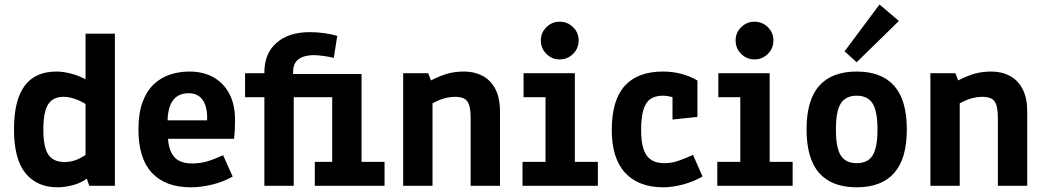

<svg xmlns="http://www.w3.org/2000/svg" viewBox="-20 -810 4552 837"><path d="M231.1 6.5Q140.9 6.5 90.9 -55.2Q41 -116.9 41 -245.6Q41 -373.4 87.2 -435.7Q133.5 -498.1 226.3 -498.1Q256.9 -498.1 292.9 -488.3Q329 -478.6 365.4 -457.6L352.9 -446V-663.1H480.8V0H369.2L352.7 -48.5L366.7 -37Q334.1 -11.9 297.3 -2.7Q260.4 6.5 231.1 6.5ZM262.5 -103.6Q296.6 -103.6 329.2 -120.5Q361.7 -137.4 403.7 -174.6L352.9 -97.2V-426.8L404.7 -319.8Q358.3 -357.3 323 -372.6Q287.6 -387.9 257.3 -387.9Q210.2 -387.9 189.5 -354.4Q168.9 -320.9 168.9 -245.3Q168.9 -168.1 190.8 -135.9Q212.6 -103.6 262.5 -103.6Z M811.8 6.5Q700.9 6.5 642.2 -56.6Q583.5 -119.7 583.5 -244.8Q583.5 -315.5 601.1 -364Q618.8 -412.5 649.8 -442.1Q680.9 -471.7 721.1 -484.9Q761.3 -498.1 806.1 -498.1Q864.5 -498.1 909.2 -473.8Q953.9 -449.4 979.3 -402.2Q1004.6 -355 1004.6 -286.1Q1004.6 -274 1003.8 -250.2Q1003 -226.3 1000.1 -204.8H666.5L711.5 -237.4Q710.6 -184.8 722.7 -154.1Q734.9 -123.4 758.6 -110.4Q782.3 -97.4 815.9 -97.4Q852.5 -97.4 883.1 -106.5Q913.8 -115.5 952.7 -133.2L994.3 -40.4Q954.3 -17.4 905.5 -5.5Q856.7 6.5 811.8 6.5ZM882.2 -226.4V-275.7Q886.8 -336.8 866.3 -370.2Q845.9 -403.6 802.3 -403.6Q752.3 -403.6 729.3 -365.3Q706.3 -326.9 711.5 -251.9L666.5 -285.4H918.8Z M1132.5 0V-386.3H1048.4V-490.8H1154.5L1132.5 -449.2V-495.2Q1132.5 -576.9 1185.7 -623.4Q1238.9 -669.9 1330.5 -669.9Q1362.4 -669.9 1393.2 -665.6Q1424 -661.3 1450.2 -653.6L1435.2 -557.7Q1413.5 -563.1 1388.9 -566.3Q1364.3 -569.6 1347.7 -569.6Q1306.3 -569.6 1282 -552.2Q1257.7 -534.8 1257.7 -495.8V-449.2L1235.7 -487.5H1556.1V-104.4H1656.4V0H1352.4V-104.4H1428.2V-386.3H1260.5V0Z M1737.6 0V-490.8H1846.6L1858.7 -459.5Q1902.1 -481.3 1933.8 -489.7Q1965.6 -498.1 2003.5 -498.1Q2048.4 -498.1 2083.7 -479.4Q2118.9 -460.7 2139.3 -422.2Q2159.6 -383.6 2159.6 -323.7V0H2031.7V-298.4Q2031.7 -347.6 2017.5 -367.8Q2003.3 -387.9 1964.4 -387.9Q1934 -387.9 1902.4 -376.5Q1870.7 -365.1 1842.5 -344.2L1865.5 -422.7V0Z M2257.8 0V-104.4H2358.1V-386.3H2262.4V-490.8H2486V-104.4H2586.3V0ZM2420.1 -551Q2386 -551 2361.9 -575.1Q2337.7 -599.3 2337.7 -633.9Q2337.7 -667.5 2361.9 -691.5Q2386 -715.4 2420.1 -715.4Q2454.2 -715.4 2478.3 -691.5Q2502.5 -667.5 2502.5 -633.9Q2502.5 -599.3 2478.3 -575.1Q2454.2 -551 2420.1 -551Z M2871.4 6.5Q2763.5 6.5 2705.2 -56.7Q2646.9 -120 2646.9 -243.3Q2646.9 -372.9 2703.3 -435.5Q2759.7 -498.1 2869.4 -498.1Q2953.5 -498.1 3020.4 -459V-300.3L2911.7 -288.9V-452.8L2970.7 -359.6Q2949.7 -373.7 2921.6 -383.3Q2893.5 -392.8 2869.1 -392.8Q2835.3 -392.8 2814.5 -377.7Q2793.7 -362.5 2784.3 -329.6Q2774.9 -296.7 2774.9 -243Q2774.9 -167 2798.7 -132.8Q2822.5 -98.7 2875.9 -98.7Q2905.4 -98.7 2933.7 -107.8Q2962 -116.8 3001 -134.9L3042.6 -40.7Q3002.5 -17.7 2957 -5.6Q2911.6 6.5 2871.4 6.5Z M3106.9 0V-104.4H3207.2V-386.3H3111.5V-490.8H3335.2V-104.4H3435.4V0ZM3269.2 -551Q3235.1 -551 3211 -575.1Q3186.8 -599.3 3186.8 -633.9Q3186.8 -667.5 3211 -691.5Q3235.1 -715.4 3269.2 -715.4Q3303.3 -715.4 3327.5 -691.5Q3351.6 -667.5 3351.6 -633.9Q3351.6 -599.3 3327.5 -575.1Q3303.3 -551 3269.2 -551Z M3714.6 6.5Q3606.2 6.5 3551.1 -55.9Q3496.1 -118.3 3496.1 -246Q3496.1 -373.6 3551.1 -435.8Q3606.2 -498.1 3714.6 -498.1Q3823.1 -498.1 3878.1 -435.8Q3933.2 -373.6 3933.2 -246Q3933.2 -118.3 3878.1 -55.9Q3823.1 6.5 3714.6 6.5ZM3714.6 -98.7Q3763 -98.7 3784.1 -132.5Q3805.3 -166.3 3805.3 -246Q3805.3 -325.6 3783.8 -359.2Q3762.4 -392.8 3714.6 -392.8Q3666.9 -392.8 3645.4 -359.2Q3624 -325.6 3624 -246Q3624 -166.3 3645.1 -132.5Q3666.2 -98.7 3714.6 -98.7ZM3714.5 -538.7 3661.8 -586.2 3814.1 -790.4 3898.6 -718.6Z M4035.9 0V-490.8H4144.9L4157 -459.5Q4200.4 -481.3 4232.2 -489.7Q4263.9 -498.1 4301.8 -498.1Q4346.7 -498.1 4382 -479.4Q4417.2 -460.7 4437.6 -422.2Q4458 -383.6 4458 -323.7V0H4330.1V-298.4Q4330.1 -347.6 4315.8 -367.8Q4301.6 -387.9 4262.8 -387.9Q4232.3 -387.9 4200.7 -376.5Q4169.1 -365.1 4140.9 -344.2L4163.8 -422.7V0Z"/></svg>

Font: Anaheim
Style: Regular
Weight: 400
Designer: Vernon Adams
Foundry: Vernon Adams
Version: Version 2.001